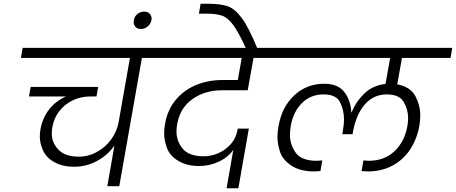

<svg xmlns="http://www.w3.org/2000/svg" viewBox="-20 -996 2439 1027"><path d="M880 -686H739L618 0H554L592 -217Q555 -165 498 -134.5Q441 -104 375 -104Q316 -104 272 -128Q228 -152 210.5 -190.5Q193 -229 193 -266Q193 -286 197 -307Q208 -366 243 -411Q278 -456 333 -480H135L144 -531H505L496 -480H463Q411 -480 367.5 -458.5Q324 -437 296 -400Q268 -363 260 -316Q257 -298 257 -282Q257 -232 293 -195Q329 -158 401 -158Q453 -158 499 -183.5Q545 -209 575.5 -251.5Q606 -294 615 -345L675 -686H92L101 -740H889Z M790 -888Q786 -868 770 -854.5Q754 -841 734 -841Q714 -841 704.5 -852.5Q695 -864 695 -878Q695 -883 696 -888Q699 -908 715 -921Q731 -934 751 -934Q771 -934 781 -922.5Q791 -911 791 -896Q791 -892 790 -888Z M1165 -513Q1076 -513 1009.5 -466Q943 -419 928 -333Q924 -312 924 -293Q924 -241 957.5 -200.5Q991 -160 1070 -160Q1108 -160 1146.5 -176Q1185 -192 1214.5 -225.5Q1244 -259 1252 -308H1311L1255 11H1192L1228 -195Q1202 -156 1152 -132Q1102 -108 1045 -108Q980 -108 934.5 -135Q889 -162 873.5 -203.5Q858 -245 858 -283Q858 -307 863 -334Q876 -410 921 -463Q966 -516 1030.5 -542Q1095 -568 1170 -568H1252L1273 -686H822L831 -740H1498L1488 -686H1336L1305 -513Z M1296 -736Q1256 -824 1227.5 -862.5Q1199 -901 1168.5 -912Q1138 -923 1082 -923H1044L1053 -976H1090Q1161 -976 1199.5 -962Q1238 -948 1274.5 -898Q1311 -848 1357 -736Z M2130 -686 2105 -545Q2176 -531 2202 -481.5Q2228 -432 2228 -379Q2228 -352 2223 -322Q2210 -252 2174 -197Q2138 -142 2080 -110.5Q2022 -79 1947 -79Q1938 -79 1914 -81L1924 -138Q1944 -136 1953 -136Q2036 -136 2090 -187Q2144 -238 2159 -321Q2163 -344 2163 -365Q2163 -410 2139.5 -450.5Q2116 -491 2049 -491Q1978 -491 1931.5 -437.5Q1885 -384 1868 -291L1866 -278H1811L1813 -291Q1820 -328 1820 -359Q1820 -405 1799.5 -448Q1779 -491 1711 -491Q1641 -491 1594.5 -444Q1548 -397 1535 -321Q1531 -297 1531 -275Q1531 -223 1561.5 -179.5Q1592 -136 1674 -136Q1682 -136 1704 -138L1694 -81Q1670 -79 1660 -79Q1585 -79 1538 -110.5Q1491 -142 1477.5 -185Q1464 -228 1464 -264Q1464 -292 1470 -322Q1488 -425 1554.5 -486.5Q1621 -548 1714 -548Q1788 -548 1822 -503.5Q1856 -459 1859 -395H1861Q1885 -454 1929.5 -496.5Q1974 -539 2042 -547L2067 -686H1431L1440 -740H2399L2390 -686Z"/></svg>

Font: Fz Poppins Light
Style: Italic
Weight: 300
Italic angle: -10°
Designer: Ninad Kale (Devanagari), Jonny Pinhorn (Latin)
Foundry: Indian Type Foundry
Version: Vit hóa bi Vntype.Com & FontZin.Com